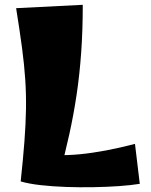

<svg xmlns="http://www.w3.org/2000/svg" viewBox="-20 -779 628 798"><path d="M66 -25Q76 -119 81.5 -191Q87 -263 88 -324.5Q89 -386 85 -447.5Q81 -509 71.5 -580.5Q62 -652 47 -745L324 -759Q324 -654 317.5 -562Q311 -470 298.5 -386Q286 -302 268 -220.5Q250 -139 227 -54ZM561 -15Q525 -9 474.5 -5.5Q424 -2 367.5 -1Q311 0 254.5 -2Q198 -4 149 -9.5Q100 -15 66 -25L117 -143Q211 -128 313 -138Q415 -148 541 -181Z"/></svg>

Font: Marhey
Style: Bold
Weight: 700
Designer: Nur Syamsi & Bustanul Arifin
Foundry: Namelatype
Version: Version 1.000